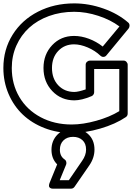

<svg xmlns="http://www.w3.org/2000/svg" viewBox="-40 -753 798 1138"><path d="M-20 -350.1Q-20 -459.5 34.7 -547.1Q89.4 -634.8 185.3 -683.8Q281.2 -732.9 399.9 -732.9Q486.8 -732.9 573.2 -702.4Q659.7 -671.9 720.2 -619.1Q727.5 -612.8 727.8 -602.1Q728 -591.3 722.2 -584L590.8 -424.8Q584.5 -417 574.7 -415.8Q564.9 -414.6 555.2 -422.9Q523.4 -453.1 480 -471.7Q436.5 -490.2 398.9 -490.2Q342.3 -490.2 305.2 -451.2Q268.1 -412.1 268.1 -350.1Q268.1 -286.6 305.4 -247.3Q342.8 -208 400.9 -208Q423.3 -208 467.8 -223.1V-369.1Q467.8 -379.9 475.8 -387Q483.9 -394 493.2 -394H691.9Q702.6 -394 709.7 -386.2Q716.8 -378.4 716.8 -369.1V-80.1Q716.8 -66.4 706.1 -59.1Q644 -17.1 554.4 9Q464.8 35.2 384.8 35.2Q298.8 35.2 223.9 6.1Q148.9 -22.9 95.2 -73.7Q41.5 -124.5 10.7 -196.3Q-20 -268.1 -20 -350.1ZM29.8 -350.1Q29.8 -254.4 74.7 -178Q119.6 -101.6 200.9 -58.3Q282.2 -15.1 384.8 -15.1Q452.1 -15.1 531.2 -37.4Q610.4 -59.6 667 -94.2V-344.2H518.1V-206.1Q518.1 -199.2 513.9 -192.6Q509.8 -186 502.9 -183.1Q443.4 -158.2 400.9 -158.2Q322.3 -158.2 270 -213.1Q217.8 -268.1 217.8 -350.1Q217.8 -430.7 269.3 -485.4Q320.8 -540 398.9 -540Q441.9 -540 486.6 -523.4Q531.2 -506.8 568.8 -477.1L668 -596.2Q615.7 -635.3 542.7 -659.2Q469.7 -683.1 399.9 -683.1Q319.3 -683.1 250.2 -658Q181.2 -632.8 132.8 -588.6Q84.5 -544.4 57.1 -482.9Q29.8 -421.4 29.8 -350.1ZM253.9 331.1 298.8 221.2Q265.1 187.5 265.1 134.8Q265.1 80.1 301.5 43.9Q337.9 7.8 393.1 7.8Q444.8 7.8 482.4 41.7Q520 75.7 520 133.8Q520 183.1 488.8 228L401.9 354Q394 365.2 380.9 365.2H276.9Q275.9 365.2 274.7 365.2Q273.4 365.2 269.8 365Q266.1 364.7 262.9 363.8Q259.8 362.8 256.6 360.4Q253.4 357.9 251.7 354.5Q250 351.1 250.5 345Q251 338.9 253.9 331.1ZM314 314.9H368.2L446.8 200.2Q470.2 167 470.2 133.8Q470.2 97.2 448.5 77.6Q426.8 58.1 393.1 58.1Q357.9 58.1 336.4 78.9Q314.9 99.6 314.9 134.8Q314.9 172.9 342.8 191.9Q350.1 196.3 352.5 205.1Q355 213.9 352.1 222.2Z"/></svg>

Font: Trueno Black Outline
Style: Regular
Weight: 900
Width: 6
Designer: Julieta Ulanovsky
Foundry: Julieta Ulanovsky
Version: Version 3.001b | FøM Fix